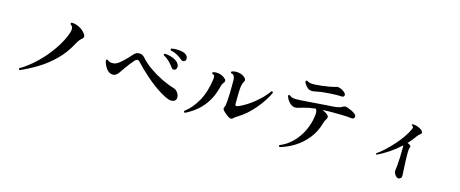

<svg xmlns="http://www.w3.org/2000/svg" viewBox="-44 -1414 5087 2123"><g transform="rotate(15 2500.0 -352.5)"><path d="M179 -27Q164 -32 169 -46Q233 -83 299 -139Q365 -195 424.5 -263.5Q484 -332 531 -406.5Q578 -481 605 -554Q615 -580 617.5 -597.5Q620 -615 617 -629Q613 -648 591 -663Q586 -676 599 -682Q639 -684 685.5 -661Q732 -638 761 -597Q785 -563 754 -539Q740 -529 728 -513.5Q716 -498 700 -469Q639 -354 554 -270.5Q469 -187 372.5 -128Q276 -69 179 -27Z M1912 -140Q1900 -135 1883.5 -135Q1867 -135 1846 -142Q1807 -157 1761 -184.5Q1715 -212 1668 -247.5Q1621 -283 1577 -321.5Q1533 -360 1496.5 -395.5Q1460 -431 1435 -459Q1409 -488 1380 -458Q1359 -435 1334.5 -403Q1310 -371 1288.5 -340.5Q1267 -310 1253 -289Q1222 -245 1188 -245Q1156 -245 1129 -267Q1107 -287 1091.5 -318Q1076 -349 1071 -379Q1076 -393 1089 -388Q1106 -373 1123.5 -369Q1141 -365 1170 -369Q1187 -371 1210 -386.5Q1233 -402 1258 -425Q1283 -448 1306.5 -473Q1330 -498 1348 -519Q1374 -548 1409 -548Q1447 -549 1473 -517Q1521 -463 1589 -415.5Q1657 -368 1732 -331.5Q1807 -295 1876 -275Q1903 -267 1923 -238.5Q1943 -210 1941 -179Q1940 -167 1933 -156Q1926 -145 1912 -140ZM1838 -477Q1827 -471 1815 -473.5Q1803 -476 1794 -489Q1772 -522 1741.5 -551Q1711 -580 1676 -598Q1669 -612 1683 -617Q1712 -617 1744.5 -608.5Q1777 -600 1804 -585Q1831 -570 1843 -550Q1859 -527 1855.5 -506.5Q1852 -486 1838 -477ZM1873 -600Q1844 -626 1809 -644.5Q1774 -663 1735 -671Q1727 -682 1737 -691Q1763 -697 1794.5 -697Q1826 -697 1856 -691.5Q1886 -686 1904 -672Q1926 -656 1928.5 -633.5Q1931 -611 1920 -600Q1912 -592 1898.5 -591Q1885 -590 1873 -600Z M2551 -119Q2534 -129 2510.5 -148Q2487 -167 2476 -180Q2461 -199 2471 -216Q2473 -221 2475.5 -229Q2478 -237 2480 -246Q2483 -260 2485.5 -293Q2488 -326 2489.5 -371Q2491 -416 2491 -463Q2492 -512 2491 -535Q2490 -558 2483 -574Q2479 -582 2470 -590Q2461 -598 2447 -599Q2436 -610 2447 -619Q2465 -627 2491.5 -628.5Q2518 -630 2547 -621.5Q2576 -613 2600 -591Q2611 -581 2613.5 -568Q2616 -555 2608 -544Q2593 -522 2587 -480Q2583 -452 2582 -401.5Q2581 -351 2581 -283Q2581 -267 2589.5 -264Q2598 -261 2614 -267Q2650 -281 2693 -307Q2736 -333 2779.5 -367.5Q2823 -402 2862 -441.5Q2901 -481 2929 -522Q2945 -525 2948 -510Q2927 -462 2894 -412Q2861 -362 2820.5 -314Q2780 -266 2734.5 -226Q2689 -186 2644 -159Q2612 -140 2597 -125Q2587 -114 2575.5 -113Q2564 -112 2551 -119ZM2065 -43Q2050 -48 2053 -62Q2136 -124 2195 -230Q2254 -336 2273 -482Q2276 -509 2272 -521.5Q2268 -534 2248 -538Q2238 -550 2250 -558Q2276 -567 2316 -561Q2356 -555 2394 -521Q2403 -513 2404.5 -501.5Q2406 -490 2397 -479Q2388 -469 2382.5 -459.5Q2377 -450 2372 -430Q2347 -328 2303 -255Q2259 -182 2199 -131Q2139 -80 2065 -43Z M3175 51Q3168 49 3166 43Q3164 37 3167 31Q3247 -1 3309.5 -63Q3372 -125 3412 -207.5Q3452 -290 3464 -383Q3468 -410 3465.5 -430Q3463 -450 3452 -463Q3408 -458 3372.5 -451Q3337 -444 3311 -436Q3280 -427 3262.5 -421.5Q3245 -416 3227 -416Q3193 -416 3162 -447Q3131 -478 3118 -521Q3121 -535 3136 -531Q3151 -520 3166.5 -514Q3182 -508 3205.5 -507.5Q3229 -507 3267 -509Q3295 -511 3343 -514.5Q3391 -518 3446 -522Q3501 -526 3551.5 -529.5Q3602 -533 3635 -535Q3665 -537 3692.5 -543.5Q3720 -550 3737 -562Q3756 -576 3791 -564Q3811 -557 3838 -544Q3865 -531 3880 -518Q3901 -499 3893 -479Q3885 -459 3857 -463Q3837 -466 3808 -467.5Q3779 -469 3747 -470Q3742 -470 3737.5 -470Q3733 -470 3728 -470Q3686 -471 3636 -471.5Q3586 -472 3528 -469Q3547 -460 3565 -449Q3583 -438 3594 -427Q3613 -406 3595 -381Q3579 -357 3571 -327Q3542 -224 3480 -147.5Q3418 -71 3338.5 -21.5Q3259 28 3175 51ZM3360 -640Q3324 -640 3298 -667.5Q3272 -695 3263 -723Q3264 -730 3269 -733.5Q3274 -737 3280 -736Q3300 -722 3322.5 -719Q3345 -716 3381 -718Q3408 -720 3447.5 -724Q3487 -728 3528.5 -735.5Q3570 -743 3601 -752Q3624 -760 3648 -753Q3667 -747 3686.5 -735Q3706 -723 3716 -709Q3727 -695 3720.5 -680.5Q3714 -666 3695 -667Q3672 -669 3640 -668.5Q3608 -668 3573.5 -666Q3539 -664 3508.5 -661Q3478 -658 3459 -656Q3434 -652 3406 -646Q3378 -640 3360 -640Z M4530 46Q4518 45 4504.5 32Q4491 19 4483 0.5Q4475 -18 4478 -35Q4481 -49 4484.5 -87.5Q4488 -126 4490.5 -180Q4493 -234 4493 -292Q4493 -301 4492.5 -308Q4492 -315 4491 -321Q4431 -265 4363 -219.5Q4295 -174 4233 -145Q4221 -148 4225 -159Q4266 -187 4311.5 -229Q4357 -271 4401 -320Q4445 -369 4481 -420.5Q4517 -472 4538 -519Q4547 -536 4541 -546Q4539 -551 4534.5 -554Q4530 -557 4525 -560Q4520 -568 4529 -573Q4548 -575 4572.5 -568.5Q4597 -562 4618.5 -550.5Q4640 -539 4649 -525Q4656 -515 4654 -505Q4652 -495 4642 -490Q4632 -483 4623 -473Q4614 -463 4608 -455Q4575 -406 4530 -359Q4552 -352 4564 -340Q4575 -332 4566 -313Q4563 -306 4561 -293Q4559 -280 4559 -253Q4559 -216 4560.5 -173Q4562 -130 4564 -91.5Q4566 -53 4567.5 -25.5Q4569 2 4569 8Q4569 25 4557 36Q4545 47 4530 46Z"/></g></svg>

Font: Zen Old Mincho Black
Style: Regular
Weight: 900
Designer: Yoshimichi Ohira
Foundry: Positype
Version: Version 1.001